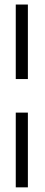

<svg xmlns="http://www.w3.org/2000/svg" viewBox="-20 -638 197 838"><path d="M48.8 -618.2V-293H101.7V-618.2ZM48.8 -146.5V179.7H101.7V-146.5Z"/></svg>

Font: SaysetthaMai Thin
Style: Regular
Weight: 100
Designer: John M. Durdin
Foundry: Lao Script for Windows
Version: Version 1.101